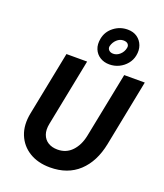

<svg xmlns="http://www.w3.org/2000/svg" viewBox="-178 -1121 1062 1245"><g transform="rotate(20 353.5 -498.5)"><path d="M315.9 7.8Q232.4 7.8 173.1 -28.6Q113.8 -64.9 87.6 -129.6Q61.5 -194.3 78.6 -279.3L166 -719.7H308.6L216.8 -256.8Q208 -213.4 219.2 -182.1Q230.5 -150.9 257.3 -134.3Q284.2 -117.7 322.3 -117.7Q382.3 -117.7 421.6 -159.2Q460.9 -200.7 474.6 -268.6L564.5 -719.7H706.5L616.2 -262.7Q590.8 -134.8 514.2 -63.5Q437.5 7.8 315.9 7.8ZM449.2 -751.5Q412.6 -751.5 384.8 -768.8Q356.9 -786.1 344.2 -817.1Q331.5 -848.1 339.4 -889.2Q349.1 -939.9 390.9 -972.4Q432.6 -1004.9 485.8 -1004.9Q525.4 -1004.9 552.2 -985.8Q579.1 -966.8 590.8 -935.1Q602.5 -903.3 594.7 -865.2Q588.4 -833 567.1 -807.1Q545.9 -781.2 515.4 -766.4Q484.9 -751.5 449.2 -751.5ZM449.2 -825.2Q474.6 -825.2 495.4 -844.2Q516.1 -863.3 521.5 -890.6Q525.4 -906.7 515.6 -918Q505.9 -929.2 483.9 -929.2Q459 -929.2 439 -910.6Q418.9 -892.1 411.6 -864.3Q408.2 -847.7 419.2 -836.4Q430.2 -825.2 449.2 -825.2Z"/></g></svg>

Font: Reddit Sans
Style: Bold Italic
Weight: 700
Italic angle: -11.25°
Designer: Stephen Hutchings
Version: Version 1.013